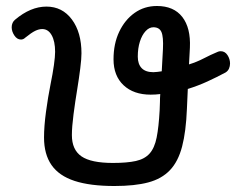

<svg xmlns="http://www.w3.org/2000/svg" viewBox="-20 -609 788 641"><path d="M362 12Q281 12 229 -5Q177 -22 152 -58Q127 -94 127 -150Q127 -187 133.5 -235.5Q140 -284 149 -329Q156 -363 160 -391.5Q164 -420 164 -436Q164 -471 152.5 -491.5Q141 -512 121 -512Q110 -512 97.5 -506Q85 -500 64 -483Q58 -477 50 -477Q37 -477 28 -490.5Q19 -504 19 -518Q19 -526 22 -532.5Q25 -539 30 -543Q82 -587 135 -587Q188 -587 220 -544Q252 -501 252 -431Q252 -413 248 -381Q244 -349 238 -312Q231 -270 225.5 -227.5Q220 -185 220 -158Q220 -109 252 -87Q284 -65 357 -65Q404 -65 433.5 -71.5Q463 -78 479.5 -96.5Q496 -115 503 -150Q510 -185 513 -241Q514 -255 514 -268.5Q514 -282 515 -295Q507 -294 499 -293.5Q491 -293 483 -293Q426 -293 392.5 -324.5Q359 -356 359 -411Q359 -463 378 -503Q397 -543 429.5 -566Q462 -589 504 -589Q560 -589 588.5 -552.5Q617 -516 614 -450L611 -394Q637 -402 660 -414Q683 -426 707 -436Q711 -438 717 -438Q731 -438 739.5 -425Q748 -412 748 -397Q748 -388 744.5 -380Q741 -372 733 -367Q703 -351 672.5 -337Q642 -323 607 -312L604 -245Q601 -170 588 -120Q575 -70 547.5 -41Q520 -12 475 0Q430 12 362 12ZM492 -368Q498 -368 505.5 -369Q513 -370 520 -371L524 -445Q526 -486 519 -502Q512 -518 492 -518Q478 -518 466 -505Q454 -492 447 -470Q440 -448 440 -420Q440 -395 453 -381.5Q466 -368 492 -368Z"/></svg>

Font: Playpen Sans Thai
Style: Regular
Weight: 400
Designer: Sirin Gunkloy, Laura Meseguer, Veronika Burian, José Scaglione
Foundry: TypeTogether
Version: Version 2.000